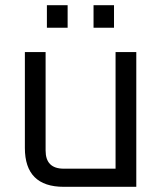

<svg xmlns="http://www.w3.org/2000/svg" viewBox="-20 -721 626 741"><path d="M76 -150V-520H156V-140Q156 -70 226 -70H426V-520H506V0H226Q76 0 76 -150ZM161 -614V-701H241V-614ZM341 -614V-701H420V-614Z"/></svg>

Font: Oxanium ExtraLight
Style: Regular
Weight: 400
Version: Version 2.000